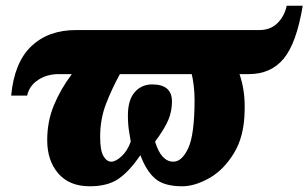

<svg xmlns="http://www.w3.org/2000/svg" viewBox="-20 -641 1078 671"><path d="M145 -151Q145 -217 168.5 -273.5Q192 -330 231 -382H185Q144 -382 113 -361.5Q82 -341 75 -307H19Q30 -423 89.5 -479.5Q149 -536 246 -536H887Q925 -536 949.5 -560Q974 -584 982 -621H1038Q1016 -489 971 -435.5Q926 -382 850 -382H817Q837 -325 835 -256Q834 -165 797.5 -105.5Q761 -46 710.5 -18Q660 10 617 10Q553 10 522 -17Q491 -44 471 -98H470Q432 -42 394 -16Q356 10 294 10Q222 10 183.5 -35Q145 -80 145 -151ZM437 -146Q436 -153 431.5 -179Q427 -205 427 -238Q427 -291 450.5 -318.5Q474 -346 512 -346Q581 -346 581 -286Q581 -253 568.5 -222.5Q556 -192 522 -146Q543 -76 586 -76Q616 -76 638 -123.5Q660 -171 660 -293Q660 -316 657 -341.5Q654 -367 650 -382H399Q371 -331 350.5 -278Q330 -225 330 -163Q330 -115 341.5 -95.5Q353 -76 369 -76Q384 -76 404.5 -94.5Q425 -113 437 -146Z"/></svg>

Font: Noto Serif NarrowBlack
Style: Italic
Weight: 900
Width: 4
Italic angle: -12°
Designer: Monotype Design Team
Foundry: Monotype Imaging Inc.
Version: Version 1.001